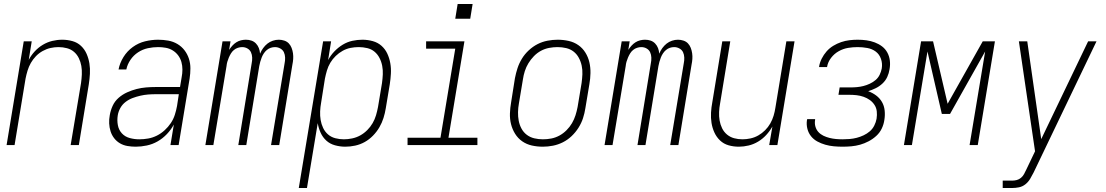

<svg xmlns="http://www.w3.org/2000/svg" viewBox="-20 -727 5540 962"><path d="M13 0 99 -520H139L124 -427Q136 -450 154 -469.5Q172 -489 194.5 -502.5Q217 -516 242 -522Q267 -528 292 -528Q318 -528 343 -521Q368 -514 386 -497Q404 -480 414 -457Q424 -434 428 -409Q432 -384 430.5 -357.5Q429 -331 425 -305L375 0H334L386 -311Q389 -332 390 -354Q391 -376 387.5 -396.5Q384 -417 375 -435.5Q366 -454 351 -467Q336 -480 315.5 -485.5Q295 -491 273 -491Q253 -491 233 -486.5Q213 -482 194 -471.5Q175 -461 160 -445.5Q145 -430 134.5 -411.5Q124 -393 118 -373Q112 -353 108 -333L53 0Z M660 8Q639 8 618.5 4.5Q598 1 581 -9Q564 -19 552 -34.5Q540 -50 534 -69Q528 -88 527 -108.5Q526 -129 530 -150Q534 -174 544.5 -197Q555 -220 574.5 -237Q594 -254 617.5 -264.5Q641 -275 664.5 -281Q688 -287 712 -289Q736 -291 760 -291H882L890 -339Q894 -359 894 -378.5Q894 -398 889 -416Q884 -434 873 -449Q862 -464 846 -474Q830 -484 811 -487.5Q792 -491 772 -491Q747 -491 721 -485.5Q695 -480 672 -465Q649 -450 633.5 -427Q618 -404 613 -379H574Q580 -411 598.5 -441Q617 -471 645.5 -491.5Q674 -512 707 -520Q740 -528 772 -528Q798 -528 823 -523.5Q848 -519 869 -506.5Q890 -494 904.5 -475Q919 -456 926.5 -433Q934 -410 934 -384.5Q934 -359 930 -333L875 0H834L851 -103Q837 -77 816 -55Q795 -33 769.5 -18.5Q744 -4 715.5 2Q687 8 660 8ZM678 -29Q700 -29 722.5 -33Q745 -37 766 -47.5Q787 -58 805 -74.5Q823 -91 836 -110.5Q849 -130 856 -152Q863 -174 867 -196L876 -255H760Q741 -255 722 -253.5Q703 -252 683.5 -247.5Q664 -243 645 -236Q626 -229 609.5 -216.5Q593 -204 583 -186Q573 -168 570 -149Q566 -124 570.5 -100Q575 -76 590.5 -59Q606 -42 629.5 -35.5Q653 -29 678 -29Z M1009 0 1095 -520H1135L1128 -477Q1135 -488 1144 -498Q1153 -508 1164 -515Q1175 -522 1187.5 -525Q1200 -528 1212 -528Q1227 -528 1240 -523.5Q1253 -519 1262.5 -509Q1272 -499 1277 -486Q1282 -473 1283 -458Q1289 -473 1298.5 -486Q1308 -499 1320 -508.5Q1332 -518 1347 -523Q1362 -528 1377 -528Q1391 -528 1404.5 -523.5Q1418 -519 1427 -509.5Q1436 -500 1441 -487Q1446 -474 1448 -460Q1450 -446 1449 -431.5Q1448 -417 1445 -403L1379 0H1338L1406 -410Q1409 -424 1408.5 -438.5Q1408 -453 1402.5 -465Q1397 -477 1384.5 -484Q1372 -491 1358 -491Q1347 -491 1336.5 -487.5Q1326 -484 1317 -476.5Q1308 -469 1301.5 -459Q1295 -449 1291 -438.5Q1287 -428 1284 -417.5Q1281 -407 1279 -396L1214 0H1174L1241 -410Q1244 -424 1243.5 -438.5Q1243 -453 1237.5 -465Q1232 -477 1220 -484Q1208 -491 1193 -491Q1183 -491 1172 -487.5Q1161 -484 1152 -476.5Q1143 -469 1137 -459Q1131 -449 1126.5 -438.5Q1122 -428 1119 -417.5Q1116 -407 1115 -396L1049 0Z M1477 215 1599 -520H1639L1624 -426Q1636 -449 1655 -469Q1674 -489 1697 -503Q1720 -517 1745.5 -522.5Q1771 -528 1796 -528Q1822 -528 1847.5 -521Q1873 -514 1891.5 -497.5Q1910 -481 1920.5 -458.5Q1931 -436 1935.5 -410.5Q1940 -385 1938.5 -358Q1937 -331 1933 -305L1913 -185Q1909 -160 1901.5 -136Q1894 -112 1881 -89.5Q1868 -67 1849 -47.5Q1830 -28 1807.5 -15.5Q1785 -3 1760 2.5Q1735 8 1710 8Q1684 8 1658.5 1Q1633 -6 1615 -22.5Q1597 -39 1586.5 -62Q1576 -85 1572 -110L1518 215ZM1703 -29Q1723 -29 1744.5 -33.5Q1766 -38 1785 -48.5Q1804 -59 1820 -75Q1836 -91 1847 -110Q1858 -129 1864 -149.5Q1870 -170 1874 -191L1894 -311Q1897 -333 1898 -354.5Q1899 -376 1895 -397Q1891 -418 1881.5 -436.5Q1872 -455 1856.5 -468Q1841 -481 1820 -486Q1799 -491 1777 -491Q1757 -491 1736.5 -487Q1716 -483 1697 -472.5Q1678 -462 1662 -446.5Q1646 -431 1635 -412.5Q1624 -394 1618 -373.5Q1612 -353 1608 -333L1589 -213Q1585 -191 1584 -169Q1583 -147 1586.5 -126Q1590 -105 1599 -86Q1608 -67 1623.5 -53.5Q1639 -40 1660 -34.5Q1681 -29 1703 -29Z M2022 0V-37H2187L2261 -483H2115V-520H2307L2227 -37H2372V0ZM2261 -633 2273 -707H2348L2336 -633Z M2700 8Q2671 8 2644.5 2Q2618 -4 2596.5 -19Q2575 -34 2561 -56.5Q2547 -79 2540.5 -105Q2534 -131 2535 -159Q2536 -187 2541 -215L2560 -335Q2565 -361 2573 -385.5Q2581 -410 2595 -433Q2609 -456 2629.5 -475Q2650 -494 2673.5 -506Q2697 -518 2723 -523Q2749 -528 2774 -528Q2802 -528 2829 -522Q2856 -516 2877.5 -501Q2899 -486 2913 -463.5Q2927 -441 2933 -415Q2939 -389 2938.5 -361Q2938 -333 2933 -305L2913 -185Q2909 -159 2901 -134.5Q2893 -110 2878.5 -87Q2864 -64 2844 -45Q2824 -26 2800 -14Q2776 -2 2750.5 3Q2725 8 2700 8ZM2700 -29Q2721 -29 2742 -33Q2763 -37 2782.5 -47.5Q2802 -58 2818.5 -74.5Q2835 -91 2846 -110Q2857 -129 2863.5 -149.5Q2870 -170 2874 -191L2894 -311Q2897 -333 2898 -355Q2899 -377 2894.5 -398Q2890 -419 2880 -437.5Q2870 -456 2854 -468.5Q2838 -481 2817 -486Q2796 -491 2773 -491Q2753 -491 2731.5 -487Q2710 -483 2690.5 -472.5Q2671 -462 2655 -445.5Q2639 -429 2627.5 -410Q2616 -391 2609.5 -370.5Q2603 -350 2600 -329L2580 -209Q2576 -187 2575.5 -165Q2575 -143 2579 -122Q2583 -101 2593 -82.5Q2603 -64 2619.5 -51.5Q2636 -39 2657 -34Q2678 -29 2700 -29Z M3009 0 3095 -520H3135L3128 -477Q3135 -488 3144 -498Q3153 -508 3164 -515Q3175 -522 3187.5 -525Q3200 -528 3212 -528Q3227 -528 3240 -523.5Q3253 -519 3262.5 -509Q3272 -499 3277 -486Q3282 -473 3283 -458Q3289 -473 3298.5 -486Q3308 -499 3320 -508.5Q3332 -518 3347 -523Q3362 -528 3377 -528Q3391 -528 3404.5 -523.5Q3418 -519 3427 -509.5Q3436 -500 3441 -487Q3446 -474 3448 -460Q3450 -446 3449 -431.5Q3448 -417 3445 -403L3379 0H3338L3406 -410Q3409 -424 3408.5 -438.5Q3408 -453 3402.5 -465Q3397 -477 3384.5 -484Q3372 -491 3358 -491Q3347 -491 3336.5 -487.5Q3326 -484 3317 -476.5Q3308 -469 3301.5 -459Q3295 -449 3291 -438.5Q3287 -428 3284 -417.5Q3281 -407 3279 -396L3214 0H3174L3241 -410Q3244 -424 3243.5 -438.5Q3243 -453 3237.5 -465Q3232 -477 3220 -484Q3208 -491 3193 -491Q3183 -491 3172 -487.5Q3161 -484 3152 -476.5Q3143 -469 3137 -459Q3131 -449 3126.5 -438.5Q3122 -428 3119 -417.5Q3116 -407 3115 -396L3049 0Z M3682 8Q3655 8 3630.5 1Q3606 -6 3588 -23Q3570 -40 3559.5 -63Q3549 -86 3545 -111Q3541 -136 3542.5 -162.5Q3544 -189 3549 -215L3599 -520H3639L3588 -209Q3584 -188 3583 -166Q3582 -144 3585.5 -123.5Q3589 -103 3598 -84.5Q3607 -66 3622.5 -53Q3638 -40 3658 -34.5Q3678 -29 3700 -29Q3720 -29 3740.5 -33.5Q3761 -38 3779.5 -48.5Q3798 -59 3813.5 -74.5Q3829 -90 3839.5 -108.5Q3850 -127 3856 -147Q3862 -167 3865 -187L3920 -520H3961L3875 0H3834L3850 -93Q3837 -70 3819 -50.5Q3801 -31 3778.5 -17.5Q3756 -4 3731 2Q3706 8 3682 8Z M4202 8Q4180 8 4158 6Q4136 4 4115 -2Q4094 -8 4075.5 -18Q4057 -28 4044 -44Q4031 -60 4025.5 -81Q4020 -102 4023 -124Q4024 -126 4024 -127Q4024 -128 4024 -130H4064Q4064 -129 4064 -128Q4064 -127 4064 -126Q4061 -109 4065.5 -93Q4070 -77 4080.5 -65.5Q4091 -54 4105.5 -47Q4120 -40 4136 -36Q4152 -32 4168.5 -30.5Q4185 -29 4202 -29Q4219 -29 4237 -30.5Q4255 -32 4272.5 -36.5Q4290 -41 4307 -49Q4324 -57 4338 -69Q4352 -81 4360.5 -98Q4369 -115 4372 -132Q4375 -151 4373 -169Q4371 -187 4361.5 -201.5Q4352 -216 4338 -226Q4324 -236 4307 -242Q4290 -248 4272 -250Q4254 -252 4235 -252H4181L4187 -289H4242Q4258 -289 4274 -290.5Q4290 -292 4306 -296Q4322 -300 4338 -307.5Q4354 -315 4367 -326Q4380 -337 4387.5 -352.5Q4395 -368 4398 -384Q4402 -409 4394 -432Q4386 -455 4368 -468.5Q4350 -482 4326 -486.5Q4302 -491 4277 -491Q4253 -491 4229 -487Q4205 -483 4182.5 -470.5Q4160 -458 4144 -437Q4128 -416 4124 -392Q4124 -392 4124 -391.5Q4124 -391 4124 -391H4084Q4084 -392 4084 -392Q4084 -392 4084 -393Q4087 -413 4097 -433Q4107 -453 4121.5 -469.5Q4136 -486 4155 -497.5Q4174 -509 4194.5 -516Q4215 -523 4236 -525.5Q4257 -528 4277 -528Q4300 -528 4321.5 -525Q4343 -522 4363 -514.5Q4383 -507 4399.5 -494.5Q4416 -482 4426 -463.5Q4436 -445 4438.5 -423.5Q4441 -402 4437 -380Q4434 -360 4425.5 -341.5Q4417 -323 4401.5 -308.5Q4386 -294 4367.5 -285Q4349 -276 4330 -270Q4352 -262 4370 -248.5Q4388 -235 4399 -216Q4410 -197 4412.5 -173.5Q4415 -150 4411 -126Q4408 -104 4398 -83Q4388 -62 4370.5 -46Q4353 -30 4332 -19Q4311 -8 4289.5 -2Q4268 4 4246 6Q4224 8 4202 8Z M4509 0 4595 -520H4655L4728 -207L4904 -520H4965L4879 0H4838L4916 -469L4740 -156H4699L4627 -469L4549 0Z M5004 215V178H5051Q5063 178 5074.5 175Q5086 172 5095.5 164Q5105 156 5111 145Q5117 134 5122 123V122H5123Q5123 122 5123 121.5Q5123 121 5123 121L5166 31Q5146 -106 5125.5 -244Q5105 -382 5085 -520H5127L5197 -30L5432 -520H5474L5159 137Q5151 153 5141.5 169Q5132 185 5117.5 196.5Q5103 208 5085.5 211.5Q5068 215 5051 215Z"/></svg>

Font: Iosevka SS04 Extralight
Style: Italic
Weight: 200
Italic angle: -9°
Monospace: yes
Designer: Belleve Invis
Foundry: Belleve Invis
Version: Version 19.0.0; ttfautohint (v1.8.4)